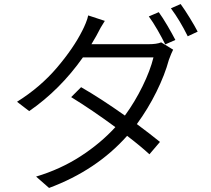

<svg xmlns="http://www.w3.org/2000/svg" viewBox="-20 -863 1040 947"><path d="M845 -666 795 -644Q780 -675 757 -715Q734 -755 714 -782L763 -803Q782 -777 805.5 -737Q829 -697 845 -666ZM955 -707 906 -684Q867 -763 823 -822L871 -843Q892 -814 916.5 -774Q941 -734 955 -707ZM455 -686 431 -645H713Q753 -645 775 -654L834 -618Q825 -601 813 -568Q793 -494 751.5 -410Q710 -326 655 -251Q721 -202 769 -163L717 -102Q675 -141 607 -193Q456 -23 222 64L158 8Q278 -28 377 -92Q476 -156 549 -236Q435 -320 331 -384L380 -433Q476 -378 596 -293Q645 -360 683 -437.5Q721 -515 737 -580H389Q276 -420 124 -315L64 -361Q179 -433 261 -529.5Q343 -626 386 -712Q394 -727 403 -749Q412 -771 415 -787L497 -760Q477 -730 455 -686Z"/></svg>

Font: Sinter Normal
Style: Regular
Weight: 350
Foundry: Adobe & rsms
Version: Version 1.000